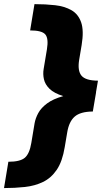

<svg xmlns="http://www.w3.org/2000/svg" viewBox="-55 -785 541 948"><path d="M-35.2 143.6 -13.7 13.7Q44.4 13.7 67.6 -6.1Q90.8 -25.9 99.6 -79.1L115.7 -175.8Q120.1 -201.2 134 -226.8Q147.9 -252.4 177.5 -274.4Q207 -296.4 257.3 -310.5Q211.9 -324.7 189.7 -346.4Q167.5 -368.2 161.9 -393.8Q156.2 -419.4 160.6 -444.8L176.8 -542Q185.5 -595.2 168.7 -615Q151.9 -634.8 93.8 -634.8L115.2 -764.6Q169.4 -764.6 216.8 -759.3Q264.2 -753.9 297.9 -734.6Q331.5 -715.3 345.7 -674.6Q359.9 -633.8 348.1 -562.5L335.9 -489.7Q327.1 -436 347.2 -411.6Q367.2 -387.2 428.2 -386.7H428.7L418.9 -329.1H419.4L403.3 -234.4Q341.8 -233.9 313.7 -209.2Q285.6 -184.6 276.9 -131.3L264.6 -58.6Q252.9 12.7 225.1 53.5Q197.3 94.2 157.2 113.5Q117.2 132.8 68.1 138.2Q19 143.6 -35.2 143.6Z"/></svg>

Font: Inter Display Extra Bold
Style: Italic
Weight: 800
Italic angle: -9.39999°
Designer: Rasmus Andersson
Foundry: rsms
Version: Version 4.000;git-4fc901f